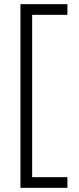

<svg xmlns="http://www.w3.org/2000/svg" viewBox="-20 -760 378 920"><path d="M78 -740H303V-689H134V89H303V140H78Z"/></svg>

Font: Nacelle Light
Style: Regular
Weight: 300
Designer: Sora Sagano
Foundry: Sora Sagano
Version: Version 1.000;FEAKit 1.0